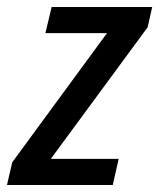

<svg xmlns="http://www.w3.org/2000/svg" viewBox="-47 -530 456 550"><path d="M-27 0 -12 -65 277 -459 294 -435H83L101 -510H389L376 -452L81 -51L63 -75H293L276 0Z"/></svg>

Font: Instrument Sans Condensed Medium
Style: Italic
Weight: 500
Width: 3
Italic angle: -13°
Designer: Rodrigo Fuenzalida
Foundry: fragTYPE
Version: Version 1.000;gftools[0.9.28]